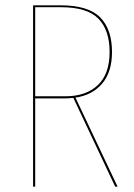

<svg xmlns="http://www.w3.org/2000/svg" viewBox="-20 -700 503 720"><path d="M412 0 255 -333Q237 -331 227 -331H112V0H104V-680H208Q311 -680 355.5 -635Q400 -590 400 -505Q400 -430 363 -386.5Q326 -343 263 -334L421 0ZM391 -505Q391 -587 349 -630Q307 -673 208 -673H112V-339H226Q302 -339 346.5 -380.5Q391 -422 391 -505Z"/></svg>

Font: Fira Sans Compressed Eight
Style: Regular
Weight: 100
Width: 1
Designer: bBox Type GmbH & Carrois Corporate GbR & Edenspiekermann AG
Foundry: bBox Type GmbH & Carrois Corporate GbR & Edenspiekermann AG
Version: Version 4.301